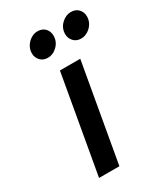

<svg xmlns="http://www.w3.org/2000/svg" viewBox="-180 -794 753 871"><g transform="rotate(-30 196.5 -358.0)"><path d="M74 0 164 -511H270.5L180.5 0ZM321 -588Q296.5 -588 281.8 -603.8Q267 -619.5 267 -641.5Q267 -673 289.5 -694.5Q312 -716 339.5 -716Q364 -716 378.5 -700.5Q393 -685 393 -662.5Q393 -642 382.8 -625.2Q372.5 -608.5 355.8 -598.2Q339 -588 321 -588ZM146 -588Q122 -588 107.2 -603.8Q92.5 -619.5 92.5 -641.5Q92.5 -662 103 -679Q113.5 -696 130 -706Q146.5 -716 164 -716Q189.5 -716 203.8 -700.5Q218 -685 218 -662.5Q218 -631.5 196 -609.8Q174 -588 146 -588Z"/></g></svg>

Font: Overpass SemiBold
Style: Italic
Weight: 600
Italic angle: -10°
Designer: Delve Withrington, Dave Bailey, Thomas Jockin
Foundry: Delve Fonts LLC
Version: Version 4.000